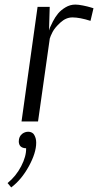

<svg xmlns="http://www.w3.org/2000/svg" viewBox="-20 -530 428 838"><path d="M375 -439Q328 -454 296 -454Q268 -454 243.5 -431.5Q219 -409 209.5 -390.5Q200 -372 197 -361V-360L146 0H74L144 -500H197L194 -397Q195 -402 198 -409.5Q201 -417 211 -436.5Q221 -456 233.5 -471Q246 -486 266 -498Q286 -510 309 -510Q322 -510 342 -506Q362 -502 375 -498L388 -494ZM77 54Q89 45 103 45Q117 45 126 54L130 60Q138 74 138 93Q138 137 106 195.5Q74 254 29 288L13 269Q50 239 72.5 195.5Q95 152 94 117Q78 117 69 108Q62 100 62 87Q62 66 77 54Z"/></svg>

Font: Arsenal
Style: Italic
Weight: 400
Italic angle: -9.10001°
Designer: Andrij Shevchenko
Foundry: Stairsfor
Version: Version 2.001;PS 002.001;hotconv 1.0.88;makeotf.lib2.5.64775